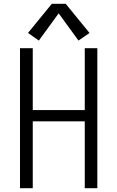

<svg xmlns="http://www.w3.org/2000/svg" viewBox="-20 -988 616 1008"><path d="M85 0H152V-351H425V0H491V-735H425V-410H152V-735H85ZM184 -775 288 -918 392 -775 450 -815 325 -968H252L127 -815Z"/></svg>

Font: Iosevka Sparkle Light
Style: Regular
Weight: 300
Designer: Belleve Invis
Foundry: Belleve Invis
Version: Version 4.5.0; ttfautohint (v1.8.3)